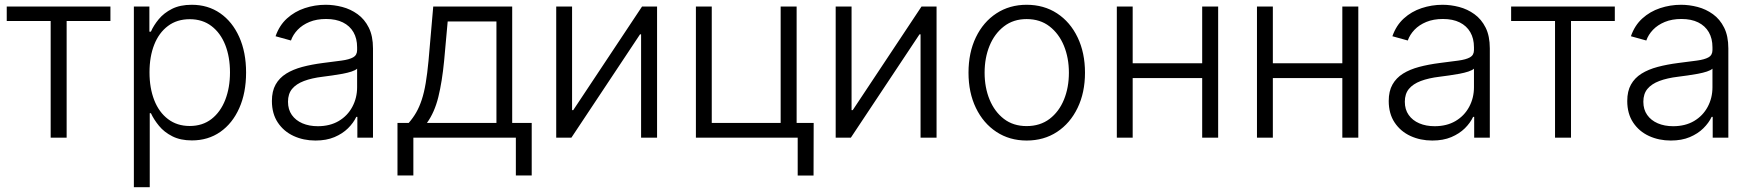

<svg xmlns="http://www.w3.org/2000/svg" viewBox="-20 -568 7229 792"><path d="M189 0V-481.4H7.8V-541H435.5V-481.4H254.9V0Z M532.2 204.1V-541H596.2V-437.5H602.5Q613.8 -463.4 635 -489Q656.2 -514.6 689.7 -531.5Q723.1 -548.3 771 -548.3Q837.9 -548.3 888.2 -513.4Q938.5 -478.5 966.8 -415.5Q995.1 -352.5 995.1 -269Q995.1 -185.1 967 -122.1Q939 -59.1 888.7 -23.9Q838.4 11.2 771.5 11.2Q724.1 11.2 690.7 -5.9Q657.2 -22.9 636 -48.8Q614.7 -74.7 602.5 -101.1H597.7V204.1ZM762.7 -48.3Q815.4 -48.3 852.5 -77.1Q889.6 -106 909.2 -156.2Q928.7 -206.5 928.7 -269.5Q928.7 -333 909.2 -382.6Q889.6 -432.1 852.5 -460.4Q815.4 -488.8 762.7 -488.8Q710 -488.8 672.9 -460.9Q635.7 -433.1 616.2 -383.8Q596.7 -334.5 596.7 -269.5Q596.7 -205.1 616.2 -155Q635.7 -105 673.1 -76.7Q710.4 -48.3 762.7 -48.3Z M1281.2 11.7Q1231.9 11.7 1191.2 -7.1Q1150.4 -25.9 1126 -62.5Q1101.6 -99.1 1101.6 -151.4Q1101.6 -191.9 1116.9 -219.2Q1132.3 -246.6 1160.4 -264.2Q1188.5 -281.7 1227.1 -292Q1265.6 -302.2 1311.5 -308.1Q1357.4 -314 1388.9 -318.1Q1420.4 -322.3 1436.8 -331.5Q1453.1 -340.8 1453.1 -361.3V-373Q1453.1 -409.2 1438 -435.3Q1422.9 -461.4 1394.3 -475.6Q1365.7 -489.7 1325.2 -489.7Q1286.1 -489.7 1256.6 -477.5Q1227.1 -465.3 1207.8 -445.1Q1188.5 -424.8 1180.2 -400.9L1116.7 -418.5Q1132.3 -463.4 1163.8 -491.9Q1195.3 -520.5 1237.1 -534.4Q1278.8 -548.3 1323.7 -548.3Q1357.4 -548.3 1391.8 -539.3Q1426.3 -530.3 1455.1 -509.5Q1483.9 -488.8 1501.2 -454.1Q1518.6 -419.4 1518.6 -368.2V0H1454.1V-85.9H1449.7Q1438 -61 1415.5 -38.8Q1393.1 -16.6 1359.6 -2.4Q1326.2 11.7 1281.2 11.7ZM1291 -47.4Q1340.8 -47.4 1377.2 -68.8Q1413.6 -90.3 1433.3 -127.2Q1453.1 -164.1 1453.1 -208V-284.7Q1446.3 -278.3 1430.2 -272.9Q1414.1 -267.6 1393.3 -263.7Q1372.6 -259.8 1350.8 -256.8Q1329.1 -253.9 1311.5 -251.5Q1266.1 -246.1 1233.9 -233.9Q1201.7 -221.7 1184.8 -201.2Q1168 -180.7 1168 -148.4Q1168 -116.2 1183.8 -93.8Q1199.7 -71.3 1227.5 -59.3Q1255.4 -47.4 1291 -47.4Z M1619.6 155.8V-61H1666Q1683.6 -81.1 1696.8 -104Q1710 -127 1719.7 -156.5Q1729.5 -186 1736.1 -225.6Q1742.7 -265.1 1747.6 -316.9L1767.1 -541H2092.8V-61H2173.3V155.8H2107.9V0H1685.1V155.8ZM1741.2 -61H2027.8V-479.5H1826.7L1812 -316.9Q1803.7 -231 1788.1 -167.7Q1772.5 -104.5 1741.2 -61Z M2690.4 0H2624.5V-426.3H2620.1L2336.9 0H2274.4V-541H2339.8V-113.8H2344.7L2628.4 -541H2690.4Z M2850.6 0V-541H2916V-61H3200.2V-541H3266.1V0ZM3270.5 156.2V0H3228.5V-61H3336.4L3335.9 156.2Z M3843.3 0H3777.3V-426.3H3772.9L3489.7 0H3427.2V-541H3492.7V-113.8H3497.6L3781.2 -541H3843.3Z M4214.8 11.7Q4144.5 11.7 4090.3 -23.9Q4036.1 -59.6 4005.6 -122.8Q3975.1 -186 3975.1 -268.1Q3975.1 -351.1 4005.6 -414.3Q4036.1 -477.5 4090.3 -512.9Q4144.5 -548.3 4214.8 -548.3Q4286.1 -548.3 4340.3 -512.9Q4394.5 -477.5 4425 -414.1Q4455.6 -350.6 4455.6 -268.1Q4455.6 -186 4425 -122.8Q4394.5 -59.6 4340.3 -23.9Q4286.1 11.7 4214.8 11.7ZM4214.8 -47.9Q4270.5 -47.9 4309.6 -77.6Q4348.6 -107.4 4368.9 -157.2Q4389.2 -207 4389.2 -268.1Q4389.2 -329.1 4368.7 -379.2Q4348.1 -429.2 4309.3 -459.2Q4270.5 -489.3 4214.8 -489.3Q4160.2 -489.3 4121.3 -459.2Q4082.5 -429.2 4062 -379.4Q4041.5 -329.6 4041.5 -268.1Q4041.5 -207 4062 -157.2Q4082.5 -107.4 4121.1 -77.6Q4159.7 -47.9 4214.8 -47.9Z M4956.1 -307.1V-246.1H4636.2V-307.1ZM4652.3 -541V0H4586.9V-541ZM5004.9 -541V0H4939V-541Z M5534.2 -307.1V-246.1H5214.4V-307.1ZM5230.5 -541V0H5165V-541ZM5583 -541V0H5517.1V-541Z M5888.2 11.7Q5838.9 11.7 5798.1 -7.1Q5757.3 -25.9 5732.9 -62.5Q5708.5 -99.1 5708.5 -151.4Q5708.5 -191.9 5723.9 -219.2Q5739.3 -246.6 5767.3 -264.2Q5795.4 -281.7 5834 -292Q5872.6 -302.2 5918.5 -308.1Q5964.4 -314 5995.8 -318.1Q6027.3 -322.3 6043.7 -331.5Q6060.1 -340.8 6060.1 -361.3V-373Q6060.1 -409.2 6044.9 -435.3Q6029.8 -461.4 6001.2 -475.6Q5972.7 -489.7 5932.1 -489.7Q5893.1 -489.7 5863.5 -477.5Q5834 -465.3 5814.7 -445.1Q5795.4 -424.8 5787.1 -400.9L5723.6 -418.5Q5739.3 -463.4 5770.8 -491.9Q5802.2 -520.5 5844 -534.4Q5885.7 -548.3 5930.7 -548.3Q5964.4 -548.3 5998.8 -539.3Q6033.2 -530.3 6062 -509.5Q6090.8 -488.8 6108.2 -454.1Q6125.5 -419.4 6125.5 -368.2V0H6061V-85.9H6056.6Q6044.9 -61 6022.5 -38.8Q6000 -16.6 5966.6 -2.4Q5933.1 11.7 5888.2 11.7ZM5897.9 -47.4Q5947.8 -47.4 5984.1 -68.8Q6020.5 -90.3 6040.3 -127.2Q6060.1 -164.1 6060.1 -208V-284.7Q6053.2 -278.3 6037.1 -272.9Q6021 -267.6 6000.2 -263.7Q5979.5 -259.8 5957.8 -256.8Q5936 -253.9 5918.5 -251.5Q5873 -246.1 5840.8 -233.9Q5808.6 -221.7 5791.7 -201.2Q5774.9 -180.7 5774.9 -148.4Q5774.9 -116.2 5790.8 -93.8Q5806.6 -71.3 5834.5 -59.3Q5862.3 -47.4 5897.9 -47.4Z M6394.5 0V-481.4H6213.4V-541H6641.1V-481.4H6460.4V0Z M6872.1 11.7Q6822.8 11.7 6782 -7.1Q6741.2 -25.9 6716.8 -62.5Q6692.4 -99.1 6692.4 -151.4Q6692.4 -191.9 6707.8 -219.2Q6723.1 -246.6 6751.2 -264.2Q6779.3 -281.7 6817.9 -292Q6856.4 -302.2 6902.3 -308.1Q6948.2 -314 6979.7 -318.1Q7011.2 -322.3 7027.6 -331.5Q7043.9 -340.8 7043.9 -361.3V-373Q7043.9 -409.2 7028.8 -435.3Q7013.7 -461.4 6985.1 -475.6Q6956.5 -489.7 6916 -489.7Q6877 -489.7 6847.4 -477.5Q6817.9 -465.3 6798.6 -445.1Q6779.3 -424.8 6771 -400.9L6707.5 -418.5Q6723.1 -463.4 6754.6 -491.9Q6786.1 -520.5 6827.9 -534.4Q6869.6 -548.3 6914.6 -548.3Q6948.2 -548.3 6982.7 -539.3Q7017.1 -530.3 7045.9 -509.5Q7074.7 -488.8 7092 -454.1Q7109.4 -419.4 7109.4 -368.2V0H7044.9V-85.9H7040.5Q7028.8 -61 7006.3 -38.8Q6983.9 -16.6 6950.4 -2.4Q6917 11.7 6872.1 11.7ZM6881.8 -47.4Q6931.6 -47.4 6968 -68.8Q7004.4 -90.3 7024.2 -127.2Q7043.9 -164.1 7043.9 -208V-284.7Q7037.1 -278.3 7021 -272.9Q7004.9 -267.6 6984.1 -263.7Q6963.4 -259.8 6941.7 -256.8Q6919.9 -253.9 6902.3 -251.5Q6856.9 -246.1 6824.7 -233.9Q6792.5 -221.7 6775.6 -201.2Q6758.8 -180.7 6758.8 -148.4Q6758.8 -116.2 6774.7 -93.8Q6790.5 -71.3 6818.4 -59.3Q6846.2 -47.4 6881.8 -47.4Z"/></svg>

Font: Inter 17pt Light
Style: Regular
Weight: 300
Version: Version 4.001;git-66647c0bb